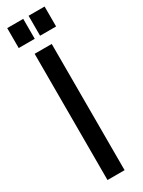

<svg xmlns="http://www.w3.org/2000/svg" viewBox="-233 -911 694 934"><g transform="rotate(-30 114.0 -444.0)"><path d="M158 -711V-2H62V-711ZM219 -886V-774H129V-886ZM99 -886V-774H9V-886Z"/></g></svg>

Font: Fundamental  Brigade Condensed
Style: Regular
Weight: 400
Width: 3
Designer: Peter Wiegel, original typeface by Carl Albert Fahrenwaldt 1901
Foundry: Peter Wiegel
Version: Version 0.000 2012 initial release